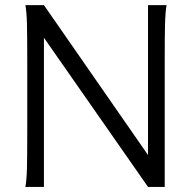

<svg xmlns="http://www.w3.org/2000/svg" viewBox="-20 -733 765 753"><path d="M152.3 -585V0H79.6Q84.5 -26.4 85.7 -73.7Q86.9 -121.1 86.9 -212.4V-500.5Q86.9 -591.8 85.7 -639.2Q84.5 -686.5 79.6 -712.9H152.3L560.5 -125V-712.9H633.3Q628.4 -686.5 627.2 -637Q626 -587.4 626 -500.5V0H560.5Z"/></svg>

Font: Lesson One Light
Style: Regular
Weight: 300
Designer: But Ko, Victor Gaultney, Annie Olsen, Julie Remington, Don Collingsworth, Eric Hays, Becca Hirsbrunner
Version: Version 1.100